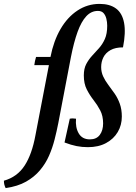

<svg xmlns="http://www.w3.org/2000/svg" viewBox="-125 -740 697 985"><path d="M168 -406H51Q52 -415 54.5 -427Q57 -439 60 -448H177Q177 -440 174.5 -427.5Q172 -415 168 -406ZM506 -497Q467 -497 442 -483Q417 -469 405.5 -446Q394 -423 394 -396Q394 -370 404.5 -347.5Q415 -325 431 -304Q447 -283 463 -260Q479 -237 489.5 -208Q500 -179 500 -142Q500 -98 479 -62.5Q458 -27 419 -6Q380 15 326 15Q296 15 268 9.5Q240 4 206 -9L233 -131Q248 -134 265 -131Q261 -86 279 -55.5Q297 -25 336 -25Q370 -25 387 -48Q404 -71 404 -107Q404 -145 389.5 -173Q375 -201 355 -226.5Q335 -252 320 -281.5Q305 -311 305 -353Q305 -388 317.5 -411.5Q330 -435 347.5 -454Q365 -473 383 -493Q401 -513 413 -540Q425 -567 425 -608Q425 -627 420.5 -644.5Q416 -662 406 -673Q396 -684 377 -684Q343 -684 317.5 -656.5Q292 -629 273 -576.5Q254 -524 239 -448L174 -108Q166 -67 155 -24Q144 19 126.5 59Q109 99 80 133.5Q51 168 8.5 192Q-34 216 -96 225Q-100 217 -102.5 208Q-105 199 -105 187Q-37 168 1 110Q39 52 57 -47L134 -448Q150 -530 185.5 -591Q221 -652 272.5 -686Q324 -720 386 -720Q438 -720 470 -696.5Q502 -673 511.5 -623Q521 -573 506 -497Z"/></svg>

Font: Poltawski Nowy Medium
Style: Italic
Weight: 500
Italic angle: -12°
Version: Version 1.001;gftools[0.9.25]